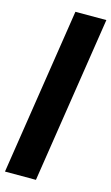

<svg xmlns="http://www.w3.org/2000/svg" viewBox="-129 -787 546 942"><g transform="rotate(15 144.0 -316.5)"><path d="M157.2 106.4H0L130.9 -740.2H288.1Z"/></g></svg>

Font: Pretendard GOV Black
Style: Regular
Weight: 900
Designer: Base glyphs from Inter by Rasmus Andersson; Hangeul glyphs from Noto Sans CJK(Source Han Sans) by Jang Soo-young and Kan
Foundry: Kil Hyung-jin
Version: Version 1.309